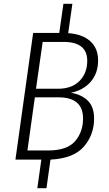

<svg xmlns="http://www.w3.org/2000/svg" viewBox="-20 -838 572 1008"><path d="M474 -216Q474 -130 420 -68Q366 -6 245 0L224 150H176L197 0H61L154 -665H291L313 -818H360L338 -664Q412 -659 453.5 -622Q495 -585 495 -521Q495 -453 456 -408.5Q417 -364 352 -351Q408 -342 441 -309.5Q474 -277 474 -216ZM204 -618 169 -372H284Q357 -372 397.5 -413Q438 -454 438 -519Q438 -618 313 -618ZM416 -216Q416 -327 287 -327H163L124 -48H232Q332 -48 374 -96.5Q416 -145 416 -216Z"/></svg>

Font: Fira Sans Condensed Light
Style: Italic
Weight: 300
Width: 3
Italic angle: -8°
Designer: Carrois Corporate & Edenspiekermann AG
Foundry: Carrois Corporate GbR & Edenspiekermann AG
Version: Version 4.203